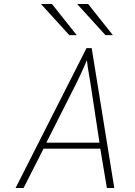

<svg xmlns="http://www.w3.org/2000/svg" viewBox="-20 -941 678 961"><path d="M58 0 413 -700H439L552 0H515L482 -197H198L98 0ZM212 -227H478L432 -529Q430.5 -537.5 426.8 -559.2Q423 -581 419.5 -604Q416 -627 415 -640Q410 -627 399.5 -604Q389 -581 379 -559.5Q369 -538 365 -530ZM327 -765 185 -921H240L364 -765ZM508 -765 366 -921H421L545 -765Z"/></svg>

Font: Overpass Thin
Style: Italic
Weight: 250
Italic angle: -10°
Designer: Delve Withrington, Dave Bailey, Thomas Jockin
Foundry: Delve Fonts LLC
Version: Version 4.000